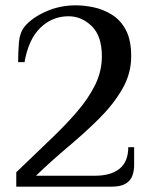

<svg xmlns="http://www.w3.org/2000/svg" viewBox="-20 -700 572 720"><path d="M41 0V-54Q108 -119 166 -174Q224 -229 268 -280Q312 -331 337 -382Q362 -433 362 -489Q362 -565 324 -602Q286 -639 237 -639Q176 -639 131.5 -596Q87 -553 72 -467H48Q48 -506 51 -541.5Q54 -577 72 -600Q99 -633 151.5 -656.5Q204 -680 264 -680Q296 -680 331.5 -672.5Q367 -665 399.5 -645Q432 -625 452 -587.5Q472 -550 472 -489Q472 -424 438.5 -366Q405 -308 351.5 -255Q298 -202 235.5 -149.5Q173 -97 115 -41H336Q396 -41 428.5 -67.5Q461 -94 461 -148H483V-80Q483 -60 476.5 -41.5Q470 -23 451.5 -11.5Q433 0 398 0Z"/></svg>

Font: El Messiri Medium
Style: Regular
Weight: 500
Designer: Mohamed Gaber
Foundry: Kief Type Foundry
Version: Version 2.020; ttfautohint (v1.8.3)